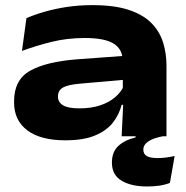

<svg xmlns="http://www.w3.org/2000/svg" viewBox="-20 -518 708 730"><path d="M442.5 0 449 -134.5 447 -157V-265.5L446 -289.5Q446 -331 412 -352.2Q378 -373.5 303 -373.5Q235 -373.5 176 -358.8Q117 -344 63.5 -324.5L80.5 -449Q111.5 -462.5 150 -473.5Q188.5 -484.5 233.8 -491.5Q279 -498.5 331.5 -498.5Q416 -498.5 470.8 -480Q525.5 -461.5 556.5 -429.5Q587.5 -397.5 600.2 -356Q613 -314.5 613 -268.5V0ZM228.5 15.5Q134 15.5 83.8 -22.5Q33.5 -60.5 33.5 -128V-133Q33.5 -215 94.8 -249.2Q156 -283.5 273 -292.5L458 -306L461.5 -215.5L285 -200Q238.5 -196 219.5 -185.2Q200.5 -174.5 200.5 -152V-150Q200.5 -129.5 219.5 -117.8Q238.5 -106 281.5 -106Q327.5 -106 361.2 -117.5Q395 -129 417 -147.8Q439 -166.5 449.5 -188.5L478.5 -119.5H442.5Q433 -82 409 -51.5Q385 -21 341.2 -2.8Q297.5 15.5 228.5 15.5ZM539 191Q479 191 442.2 169Q405.5 147 405.5 100.5V100Q405.5 59.5 429.8 37Q454 14.5 495.5 4.5V-14.5H599.5V0Q562.5 7 543.8 19.8Q525 32.5 525 51Q525 68.5 538.8 75.8Q552.5 83 578.5 83Q594.5 83 611 81Q627.5 79 644 75L626 177.5Q606 185 585 188Q564 191 539 191Z"/></svg>

Font: Anek Latin Expanded
Style: Bold
Weight: 700
Width: 7
Designer: Yesha Goshar
Foundry: Ek Type
Version: Version 1.003